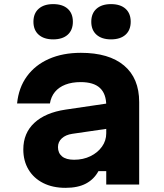

<svg xmlns="http://www.w3.org/2000/svg" viewBox="-20 -888 790 924"><path d="M501.8 -390.9V-269.3L327.9 -244Q296 -239.3 277.5 -222.2Q259 -205.2 259 -180.1Q259 -151.8 278.5 -135.5Q297.9 -119.2 336.5 -119.2Q380.3 -119.2 415.2 -136.3Q450.2 -153.3 470.7 -182.2Q491.3 -211 491.3 -246.4V-380Q491.3 -436.3 461 -464.6Q430.8 -492.9 368 -492.9Q326.4 -492.9 294.7 -480.7Q263.1 -468.4 244.3 -445.5Q225.5 -422.6 220.2 -390H62.2Q69.7 -465.9 109.4 -520.5Q149.1 -575.1 215.6 -604.5Q282.1 -633.8 369 -633.8Q504.4 -633.8 577.1 -572.6Q649.8 -511.4 649.8 -396.9V0H491.3V-64.5H453.8Q432.5 -25.2 393.7 -4.6Q354.9 16 295.1 16Q233.7 16 187.9 -7.1Q142.2 -30.2 117.2 -72Q92.2 -113.7 92.2 -168.9Q92.2 -247.4 145.3 -296.7Q198.4 -346.1 296.1 -360.6ZM235.8 -698.5Q191.4 -698.5 166.2 -720.9Q140.9 -743.2 140.9 -783.4Q140.9 -823.5 166.2 -845.9Q191.4 -868.2 235.8 -868.2Q280.9 -868.2 305.8 -845.9Q330.7 -823.5 330.7 -783.4Q330.7 -743.2 305.8 -720.9Q280.9 -698.5 235.8 -698.5ZM514.1 -698.5Q469.7 -698.5 444.5 -720.9Q419.3 -743.2 419.3 -783.4Q419.3 -823.5 444.5 -845.9Q469.7 -868.2 514.1 -868.2Q559.2 -868.2 584.1 -845.9Q609 -823.5 609 -783.4Q609 -743.2 584.1 -720.9Q559.2 -698.5 514.1 -698.5Z"/></svg>

Font: Martian Mono SemiExpanded
Style: Regular
Weight: 400
Width: 6
Monospace: yes
Designer: Roman Shamin
Foundry: Evil Martians
Version: Version 1.000